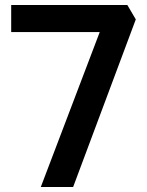

<svg xmlns="http://www.w3.org/2000/svg" viewBox="-20 -752 591 772"><path d="M25 -623V-732H492L526 -674L274 0H144L381 -623Z"/></svg>

Font: Exo
Style: DemiBold
Weight: 600
Designer: Natanael Gama
Version: Version 1.00